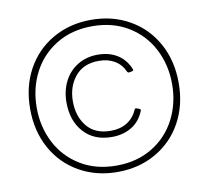

<svg xmlns="http://www.w3.org/2000/svg" viewBox="-83 -840 1030 947"><g transform="rotate(-10 432.0 -367.0)"><path d="M60 -367Q60 -478 107.5 -564.5Q155 -651 240 -699.5Q325 -748 432 -748Q539 -748 624 -699.5Q709 -651 756.5 -564.5Q804 -478 804 -367Q804 -256 756.5 -169.5Q709 -83 624 -34.5Q539 14 432 14Q325 14 240 -34.5Q155 -83 107.5 -169.5Q60 -256 60 -367ZM771 -367Q771 -463 730 -542.5Q689 -622 612 -669Q535 -716 432 -716Q329 -716 252 -669Q175 -622 134 -542.5Q93 -463 93 -367Q93 -271 134 -191.5Q175 -112 252 -65Q329 -18 432 -18Q535 -18 612 -65Q689 -112 730 -191.5Q771 -271 771 -367ZM242 -367Q242 -426 266 -473Q290 -520 334 -546.5Q378 -573 434 -573Q491 -573 532 -547.5Q573 -522 593 -473Q594 -472 594 -469Q594 -465 588 -463L573 -460H570Q566 -460 563 -465Q546 -503 513 -522.5Q480 -542 434 -542Q357 -542 315.5 -491.5Q274 -441 274 -367Q274 -292 314.5 -242Q355 -192 434 -192Q482 -192 516 -213.5Q550 -235 567 -274Q570 -282 577 -279L591 -274Q599 -271 596 -264Q576 -213 533.5 -187Q491 -161 434 -161Q345 -161 293.5 -218Q242 -275 242 -367Z"/></g></svg>

Font: LINE Seed Sans TH App Thin
Style: Regular
Weight: 250
Designer: Dalton Maag Ltd | Thai characters by Cadson Demak Co.,Ltd.
Foundry: Dalton Maag Ltd
Version: Version 1.003